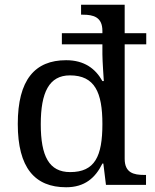

<svg xmlns="http://www.w3.org/2000/svg" viewBox="-20 -780 654 810"><path d="M259 10C337 10 382 -29 412 -90H416L427 0H596V-42H588C544 -42 506 -51 506 -110V-593H597V-640H506V-760H322V-718H330C374 -718 412 -708 412 -650V-640H241V-593H412V-551C412 -524 418 -438 418 -438H412C383 -490 336 -526 259 -526C127 -526 55 -443 55 -257C55 -72 127 10 259 10ZM276 -54C187 -54 152 -121 152 -256C152 -390 187 -462 275 -462C380 -462 412 -390 412 -257C412 -120 380 -54 276 -54Z"/></svg>

Font: Noto Serif Thai
Style: Regular
Weight: 400
Designer: Monotype Design Team
Foundry: Monotype Imaging Inc.
Version: Version 1.901